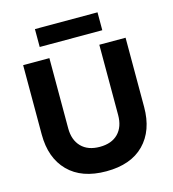

<svg xmlns="http://www.w3.org/2000/svg" viewBox="-133 -1031 1042 1159"><g transform="rotate(-15 388.0 -451.5)"><path d="M584 -810.1H192.9V-921.9H584ZM388.2 19Q234.9 19 151.4 -65.4Q67.9 -149.9 67.9 -296.9V-730H231.9V-291Q231.9 -218.3 272.9 -176Q314 -133.8 388.2 -133.8Q462.4 -133.8 503.2 -175.5Q543.9 -217.3 543.9 -291V-730H708V-296.9Q708 -149.9 625 -65.4Q542 19 388.2 19Z"/></g></svg>

Font: Sora
Style: Bold
Weight: 700
Designer: Jonathan Barnbrook, Julián Moncada
Foundry: Barnbrook Fonts
Version: Version 2.000